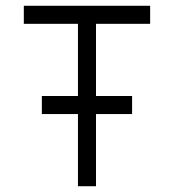

<svg xmlns="http://www.w3.org/2000/svg" viewBox="-20 -645 602 665"><path d="M250 0H312.5V-250H437.5V-312.5H312.5V-562.5H500V-625H62.5V-562.5H250V-312.5H125V-250H250Z"/></svg>

Font: ChillMoonMono
Style: Regular
Weight: 400
Designer: Warren2060
Foundry: ChillType
Version: Version 1.000;Glyphs 3.1.1 (3135)